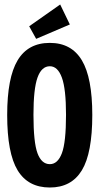

<svg xmlns="http://www.w3.org/2000/svg" viewBox="-20 -823 440 855"><path d="M202 12Q105 12 58.5 -64.5Q12 -141 12 -311Q12 -477 58.5 -554.5Q105 -632 202 -632Q298 -632 344.5 -554.5Q391 -477 391 -311Q391 -141 344.5 -64.5Q298 12 202 12ZM202 -92Q237 -92 255.5 -140.5Q274 -189 274 -312Q274 -427 255.5 -477.5Q237 -528 202 -528Q165 -528 147 -477.5Q129 -427 129 -312Q129 -189 147 -140.5Q165 -92 202 -92ZM141 -650 110 -706 248 -803 291 -714Z"/></svg>

Font: Inconsolata Condensed Black
Style: Regular
Weight: 900
Width: 3
Monospace: yes
Designer: Raph Levien, Cyreal, Brenton Simpson
Foundry: Raph Levien, Cyreal, Google
Version: Version 3.001; ttfautohint (v1.8.2.53-6de2)